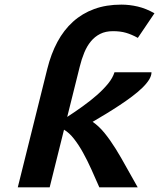

<svg xmlns="http://www.w3.org/2000/svg" viewBox="-20 -803 682 823"><path d="M405.8 0Q389.2 -38.1 371.8 -76.7Q354.5 -115.2 335.9 -148.7Q317.4 -182.1 297.1 -208Q276.9 -233.9 254.4 -247.1L192.9 0H56.2L182.6 -507.3Q198.7 -572.3 226.1 -623.3Q253.4 -674.3 293 -710Q332.5 -745.6 384 -764.4Q435.5 -783.2 500 -783.2Q535.2 -783.2 570.6 -774.9Q606 -766.6 642.1 -746.1L570.8 -640.6Q544.4 -655.3 520 -662.4Q495.6 -669.4 464.4 -669.4Q432.6 -669.4 409.4 -657.7Q386.2 -646 369.4 -625.5Q352.5 -605 341.1 -577.1Q329.6 -549.3 321.8 -517.1L268.1 -301.8Q301.8 -323.7 334.7 -347.4Q367.7 -371.1 395.5 -395.5Q423.3 -419.9 443.4 -444.6Q463.4 -469.2 470.7 -493.2H629.4Q629.4 -478 618.7 -460.9Q607.9 -443.8 589.1 -425.8Q570.3 -407.7 545.7 -389.2Q521 -370.6 492.9 -352.1Q464.8 -333.5 435.1 -315.4Q405.3 -297.4 377 -280.8Q403.8 -262.7 428.2 -232.7Q452.6 -202.6 475.8 -165.3Q499 -127.9 522.2 -85.4Q545.4 -43 570.3 0Z"/></svg>

Font: Andika New Basic
Style: Bold Italic
Weight: 700
Italic angle: -14°
Designer: Victor Gaultney, Annie Olsen, Pablo Ugerman
Foundry: SIL International
Version: Version 5.500